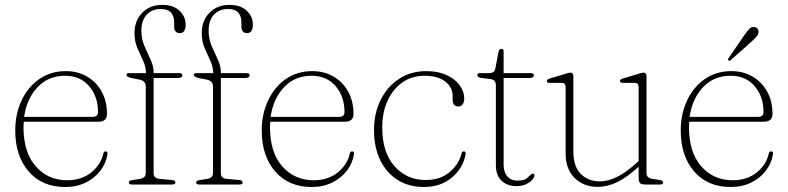

<svg xmlns="http://www.w3.org/2000/svg" viewBox="-20 -738 3150 768"><path d="M408 -282Q408 -251 372.5 -251H75Q74 -240.5 74 -229Q74 -128.5 123 -72.8Q172 -17 248.5 -17Q306.5 -17 345 -48.2Q383.5 -79.5 393 -123Q395 -132.5 402 -132.5Q411 -132.5 410 -121.5Q404.5 -86 382 -56Q359.5 -26 323.2 -8Q287 10 241 10Q148.5 10 94.8 -52Q41 -114 41 -216Q41 -282.5 66.5 -336.5Q92 -390.5 137.5 -422Q183 -453.5 243.5 -453.5Q290.5 -453.5 327.8 -432Q365 -410.5 386.5 -372Q408 -333.5 408 -282ZM240 -435Q173.5 -435 130.2 -389.2Q87 -343.5 76.5 -270.5H350Q372 -270.5 372 -289.5Q372 -352.5 336.2 -393.8Q300.5 -435 240 -435Z M594.5 -45.5Q594.5 -25 617.5 -22.5L668 -18Q681.5 -16.5 681.5 -8Q681.5 0 669.5 0H507Q495.5 0 495.5 -8Q495.5 -15.5 508.5 -17.5L540 -22.5Q563 -26.5 563 -45.5V-392Q563 -413 540.5 -419L505 -426Q486 -431 486 -438Q486 -445.5 495 -445.5H564Q563.5 -471.5 552 -495.8Q540.5 -520 529.2 -546.5Q518 -573 518 -605.5Q518 -655.5 549 -687Q580 -718.5 629 -718.5Q673 -718.5 697.8 -695.2Q722.5 -672 722.5 -639.5Q722.5 -605.5 699 -605.5Q676.5 -605.5 676.5 -634.5V-649.5Q676.5 -674 663.8 -688Q651 -702 623.5 -702Q587.5 -702 566.5 -679Q545.5 -656 545.5 -615.5Q545.5 -582 557.8 -553.8Q570 -525.5 582.2 -499.8Q594.5 -474 594.5 -448.5V-445.5H697Q709.5 -445.5 709.5 -437Q709.5 -426 690.5 -426H594.5ZM863.5 -45.5Q863.5 -25 886.5 -22.5L937 -18Q950.5 -16.5 950.5 -8Q950.5 0 938.5 0H776Q764.5 0 764.5 -8Q764.5 -15.5 777.5 -17.5L809 -22.5Q832 -26.5 832 -45.5V-392Q832 -413 809.5 -419L774 -426Q755 -431 755 -438Q755 -445.5 764 -445.5H833Q832.5 -471.5 821 -495.8Q809.5 -520 798.2 -546.5Q787 -573 787 -605.5Q787 -655.5 818 -687Q849 -718.5 898 -718.5Q942 -718.5 966.8 -695.2Q991.5 -672 991.5 -639.5Q991.5 -605.5 968 -605.5Q945.5 -605.5 945.5 -634.5V-649.5Q945.5 -674 932.8 -688Q920 -702 892.5 -702Q856.5 -702 835.5 -679Q814.5 -656 814.5 -615.5Q814.5 -582 826.8 -553.8Q839 -525.5 851.2 -499.8Q863.5 -474 863.5 -448.5V-445.5H966Q978.5 -445.5 978.5 -437Q978.5 -426 959.5 -426H863.5Z M1394 -282Q1394 -251 1358.5 -251H1061Q1060 -240.5 1060 -229Q1060 -128.5 1109 -72.8Q1158 -17 1234.5 -17Q1292.5 -17 1331 -48.2Q1369.5 -79.5 1379 -123Q1381 -132.5 1388 -132.5Q1397 -132.5 1396 -121.5Q1390.5 -86 1368 -56Q1345.5 -26 1309.2 -8Q1273 10 1227 10Q1134.5 10 1080.8 -52Q1027 -114 1027 -216Q1027 -282.5 1052.5 -336.5Q1078 -390.5 1123.5 -422Q1169 -453.5 1229.5 -453.5Q1276.5 -453.5 1313.8 -432Q1351 -410.5 1372.5 -372Q1394 -333.5 1394 -282ZM1226 -435Q1159.5 -435 1116.2 -389.2Q1073 -343.5 1062.5 -270.5H1336Q1358 -270.5 1358 -289.5Q1358 -352.5 1322.2 -393.8Q1286.5 -435 1226 -435Z M1837 -343.5Q1837 -329.5 1830.5 -320.8Q1824 -312 1814 -312Q1790.5 -312 1790.5 -340V-354Q1790.5 -389 1760.8 -412Q1731 -435 1678 -435Q1627.5 -435 1589.5 -408.2Q1551.5 -381.5 1530.2 -335Q1509 -288.5 1509 -228.5Q1509 -128 1558.2 -73Q1607.5 -18 1682.5 -18Q1740 -18 1777.2 -48.5Q1814.5 -79 1826 -123Q1828 -132.5 1835 -132.5Q1843.5 -132.5 1842.5 -122Q1833 -66.5 1788 -28.2Q1743 10 1676 10Q1615.5 10 1570.5 -18.2Q1525.5 -46.5 1500.8 -97.8Q1476 -149 1476 -218Q1476 -284 1502 -337.2Q1528 -390.5 1575.2 -422Q1622.5 -453.5 1685.5 -453.5Q1732 -453.5 1766 -438Q1800 -422.5 1818.5 -397.2Q1837 -372 1837 -343.5Z M1942.5 -421.5 1904 -426.5Q1889.5 -429 1889.5 -438Q1889.5 -445.5 1899.5 -445.5H1935.5Q1958 -445.5 1961 -462.5L1974 -530Q1976.5 -542.5 1985.5 -542.5Q1994.5 -542.5 1994.5 -532V-445.5H2103Q2115.5 -445.5 2115.5 -437Q2115.5 -426 2096.5 -426H1994.5V-80.5Q1994.5 -49 2009.5 -32.2Q2024.5 -15.5 2050 -15.5Q2079 -15.5 2090 -27.2Q2101 -39 2110 -43.5Q2119.5 -44.5 2117.5 -33.5Q2113.5 -19 2093.8 -6.2Q2074 6.5 2046 6.5Q2010 6.5 1986.8 -14.5Q1963.5 -35.5 1963.5 -78V-396Q1963.5 -406.5 1959 -413.2Q1954.5 -420 1942.5 -421.5Z M2242.5 -124.5V-389.5Q2242.5 -406.5 2227 -406.5H2179.5Q2167.5 -406.5 2167.5 -414Q2167.5 -420.5 2179 -424L2239 -442Q2246.5 -444.5 2252 -446Q2257.5 -447.5 2261 -447.5Q2273.5 -447.5 2273.5 -433V-131.5Q2273.5 -72 2303.2 -42.2Q2333 -12.5 2380 -12.5Q2411 -12.5 2446.5 -29.5Q2482 -46.5 2523.5 -84L2534.5 -93.5V-389.5Q2534.5 -406.5 2519.5 -406.5H2472Q2460 -406.5 2460 -414Q2460 -420.5 2471.5 -424L2531.5 -442Q2539 -444.5 2544.2 -446Q2549.5 -447.5 2553 -447.5Q2566 -447.5 2566 -433V-45.5Q2566 -26.5 2589 -22.5L2619.5 -18Q2632.5 -15.5 2632.5 -8Q2632.5 0 2620.5 0H2560.5Q2545.5 0 2540 -5.8Q2534.5 -11.5 2534.5 -29V-71L2533.5 -70Q2488 -28.5 2448.8 -9.5Q2409.5 9.5 2371 9.5Q2315 9.5 2278.8 -25.8Q2242.5 -61 2242.5 -124.5Z M3070 -282Q3070 -251 3034.5 -251H2737Q2736 -240.5 2736 -229Q2736 -128.5 2785 -72.8Q2834 -17 2910.5 -17Q2968.5 -17 3007 -48.2Q3045.5 -79.5 3055 -123Q3057 -132.5 3064 -132.5Q3073 -132.5 3072 -121.5Q3066.5 -86 3044 -56Q3021.5 -26 2985.2 -8Q2949 10 2903 10Q2810.5 10 2756.8 -52Q2703 -114 2703 -216Q2703 -282.5 2728.5 -336.5Q2754 -390.5 2799.5 -422Q2845 -453.5 2905.5 -453.5Q2952.5 -453.5 2989.8 -432Q3027 -410.5 3048.5 -372Q3070 -333.5 3070 -282ZM2902 -435Q2835.5 -435 2792.2 -389.2Q2749 -343.5 2738.5 -270.5H3012Q3034 -270.5 3034 -289.5Q3034 -352.5 2998.2 -393.8Q2962.5 -435 2902 -435ZM2956.5 -596Q2968 -613 2976.8 -622.2Q2985.5 -631.5 2997 -630Q3005.5 -629 3010.2 -622.5Q3015 -616 3014 -608Q3013 -599 3005.2 -590.5Q2997.5 -582 2987 -572.5L2903 -497.5Q2898 -493 2894 -496.5Q2889.5 -499.5 2895 -506.5Z"/></svg>

Font: Fraunces 72pt S050 Thin
Style: Regular
Weight: 100
Version: Version 1.000; ttfautohint (v1.8.3)